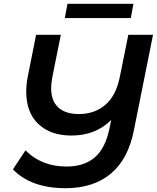

<svg xmlns="http://www.w3.org/2000/svg" viewBox="-20 -883 826 1010"><path d="M785 -700 685 -201Q655 -46 563 30.5Q471 107 325 107Q144 107 48 8L114 -92Q199 -7 330 -7Q423 -7 479 -55.5Q535 -104 556 -208L565 -252Q483 -170 356 -170Q246 -170 182 -230.5Q118 -291 118 -401Q118 -440 127 -485L170 -700H300L256 -481Q249 -443 249 -420Q249 -352 287 -317.5Q325 -283 395 -283Q477 -283 533.5 -331Q590 -379 610 -477L655 -700ZM335 -863H682L668 -788H321Z"/></svg>

Font: Montserrat Alternates SemiBold
Style: Italic
Weight: 600
Italic angle: -11.3°
Designer: Julieta Ulanovsky
Foundry: Julieta Ulanovsky
Version: Version 7.200